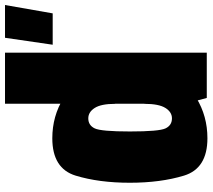

<svg xmlns="http://www.w3.org/2000/svg" viewBox="-60 -764 828 747"><g transform="rotate(-90 353.5 -391.0)"><path d="M552.5 -599.5H674.5L707 -785H579.5ZM345.5 0H521.5V-785H323V-82.5ZM188.5 2.5Q275 2.5 345.2 -40.5Q415.5 -83.5 415.5 -166L322.5 -242.5Q322.5 -186.5 306.5 -161Q290.5 -135.5 266 -135.5Q239 -135.5 227 -160.5Q215 -185.5 215 -299Q215 -411 227 -436Q239 -461 266 -461Q290.5 -461 306.5 -436Q322.5 -411 322.5 -356.5L415.5 -430.5Q415.5 -513.5 345.2 -557.2Q275 -601 188.5 -601Q71 -601 43.2 -510.2Q15.5 -419.5 15.5 -299.5Q15.5 -180 43.2 -88.8Q71 2.5 188.5 2.5Z"/></g></svg>

Font: Anybody Condensed Black
Style: Regular
Weight: 900
Width: 3
Designer: Tyler Finck
Foundry: Etcetera Type Company
Version: Version 1.113;gftools[0.9.25]